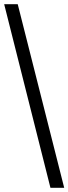

<svg xmlns="http://www.w3.org/2000/svg" viewBox="-20 -780 328 921"><path d="M222 121 0 -760H65L288 121Z"/></svg>

Font: Noto Serif Khojki
Style: Bold
Weight: 700
Version: Version 2.003